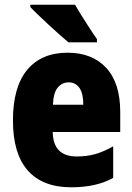

<svg xmlns="http://www.w3.org/2000/svg" viewBox="-20 -786 563 816"><path d="M267 -562Q372 -562 431.5 -497.5Q491 -433 491 -310V-225H204Q206 -121 306 -121Q349 -121 384.5 -131Q420 -141 461 -164V-30Q390 10 283 10Q161 10 98 -61.5Q35 -133 35 -274Q35 -416 95.5 -489Q156 -562 267 -562ZM272 -436Q244 -436 225.5 -414Q207 -392 205 -341H334Q334 -389 317.5 -412.5Q301 -436 272 -436ZM299 -766Q310 -746 328 -717.5Q346 -689 363.5 -662Q381 -635 392 -620V-606H271Q257 -618 234.5 -637.5Q212 -657 187.5 -680Q163 -703 142 -723Q121 -743 109 -756V-766Z"/></svg>

Font: Noto Sans Telugu Condensed Black
Style: Regular
Weight: 900
Width: 3
Designer: Jelle Bosma - Monotype Design Team
Foundry: Monotype Imaging Inc.
Version: Version 2.005; ttfautohint (v1.8.4.7-5d5b)